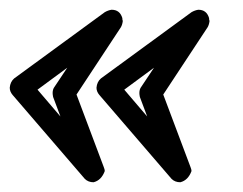

<svg xmlns="http://www.w3.org/2000/svg" viewBox="-20 -381 499 394"><path d="M209 -361Q226 -361 231 -344Q231 -340 232 -338Q231 -330 228 -325L137 -187L193 -38Q195 -33 195 -30Q188 -11 172 -7Q161 -7 154 -14L6 -186Q0 -193 0 -201Q1 -213 9 -220L195 -356Q202 -360 209 -361ZM118 -242 57 -197 104 -142 89 -182Q88 -187 88 -190Q88 -198 92 -203ZM387 -361Q404 -361 409 -344Q409 -340 410 -338Q409 -330 406 -325L315 -187L371 -38Q373 -33 373 -30Q366 -11 350 -7Q339 -7 332 -14L184 -186Q178 -193 178 -201Q179 -213 187 -220L373 -356Q380 -360 387 -361ZM296 -242 235 -197 282 -142 267 -182Q266 -187 266 -190Q266 -198 270 -203Z"/></svg>

Font: Santa Chrismast Display
Style: Regular
Weight: 400
Designer: MUHAMMAD YONI
Version: Version 001.000